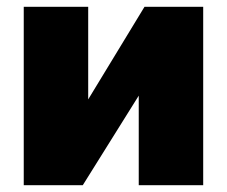

<svg xmlns="http://www.w3.org/2000/svg" viewBox="-20 -546 669 566"><path d="M50 0V-526H240V-253L406 -526H579V0H389V-264L224 0Z"/></svg>

Font: Raleway Black
Style: Regular
Weight: 900
Designer: Matt McInerney, Pablo Impallari, Rodrigo Fuenzalida
Foundry: Matt McInerney, Pablo Impallari, Rodrigo Fuenzalida
Version: Version 4.026